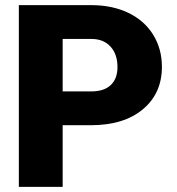

<svg xmlns="http://www.w3.org/2000/svg" viewBox="-20 -731 691 751"><path d="M225.1 -241.2V0H53.7V-710.9H337.4Q418.9 -710.9 481.7 -680.9Q544.4 -650.9 578.9 -595.5Q613.3 -540 613.3 -469.7Q613.3 -365.7 538.8 -303.5Q464.4 -241.2 334.5 -241.2ZM225.1 -373.5H337.4Q387.2 -373.5 413.3 -398.4Q439.5 -423.3 439.5 -468.8Q439.5 -518.6 412.6 -548.3Q385.7 -578.1 339.4 -578.6H225.1Z"/></svg>

Font: Vazir Black FD-UI
Style: Black-FD-UI
Weight: 900
Designer: Saber Rastikerdar
Foundry: Saber Rastikerdar
Version: Version 30.0.0